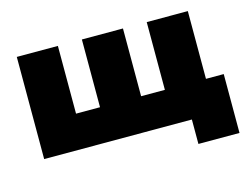

<svg xmlns="http://www.w3.org/2000/svg" viewBox="-83 -593 1076 835"><g transform="rotate(-15 455.0 -175.0)"><path d="M528 -155V-460H343V-155H235V-460H50V0H715V110H900V-155H820V-460H635V-155Z"/></g></svg>

Font: Jost Black
Style: Regular
Weight: 900
Version: Version 3.710